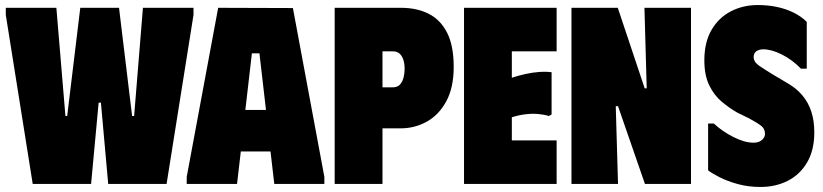

<svg xmlns="http://www.w3.org/2000/svg" viewBox="-20 -731 3271 763"><path d="M3 -700H204L240 -270H247L299 -700H453L505 -270H513L548 -700H749V-672L642 0H410L381 -323H372L342 0H110L3 -672Z M722 0V-28L847 -700L1144 -699L1269 -28V0H1070L1055 -129H937L922 0ZM955 -294H1037L1011 -519H981Z M1310 0V-700H1573Q1637 -700 1684 -676Q1731 -652 1757 -600.5Q1783 -549 1783 -465Q1783 -383 1753.5 -328.5Q1724 -274 1676 -247.5Q1628 -221 1573 -221H1500V0ZM1500 -384H1541Q1559 -384 1569 -394.5Q1579 -405 1583.5 -422Q1588 -439 1588 -457Q1588 -476 1583.5 -491.5Q1579 -507 1569 -517Q1559 -527 1541 -527H1500Z M2192 -700V-527H2014V-422Q2041 -431 2068.5 -437Q2096 -443 2122.5 -445Q2149 -447 2172 -444V-276L2161 -270Q2142 -276 2118.5 -278Q2095 -280 2069 -277Q2043 -274 2014 -265V-173H2192V0H1824V-700Z M2541 -700H2726V0H2543L2436 -309H2427L2436 0H2251V-700H2435L2542 -380H2550Z M3216 -204Q3216 -135 3188 -86.5Q3160 -38 3111.5 -13Q3063 12 3002 12Q2954 12 2912 0.5Q2870 -11 2839 -27Q2808 -43 2794 -54V-240H2817Q2850 -209 2894.5 -186.5Q2939 -164 2974 -164Q2989 -164 2999 -169Q3009 -174 3014.5 -182Q3020 -190 3020 -199Q3020 -219 3005.5 -230.5Q2991 -242 2958 -260L2911 -283Q2879 -301 2848.5 -326.5Q2818 -352 2798.5 -392Q2779 -432 2779 -491Q2779 -563 2807.5 -612Q2836 -661 2884.5 -686Q2933 -711 2991 -711Q3031 -711 3067 -703.5Q3103 -696 3133.5 -681Q3164 -666 3186 -644V-458H3163Q3128 -494 3087 -514.5Q3046 -535 3013 -535Q2997 -535 2986 -527.5Q2975 -520 2975 -504Q2975 -485 2996.5 -470Q3018 -455 3058 -431L3112 -399Q3146 -379 3169 -351.5Q3192 -324 3204 -288Q3216 -252 3216 -204Z"/></svg>

Font: Phudu Light Black
Style: Regular
Weight: 900
Version: Version 1.005;gftools[0.9.23]